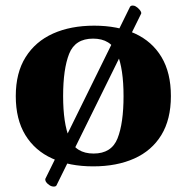

<svg xmlns="http://www.w3.org/2000/svg" viewBox="-20 -588 676 695"><path d="M37.1 -240.2Q37.1 -324.7 72.8 -381.3Q108.4 -438 172.1 -466.6Q235.8 -495.1 320.8 -495.1Q406.2 -495.1 468.5 -466.6Q530.8 -438 564.7 -381.3Q598.6 -324.7 598.6 -240.2Q598.6 -155.8 564 -99.1Q529.3 -42.5 466.1 -14.2Q402.8 14.2 317.4 14.2Q231.9 14.2 169.2 -14.2Q106.4 -42.5 71.8 -99.1Q37.1 -155.8 37.1 -240.2ZM208.5 -240.2Q208.5 -142.1 231.2 -87.2Q253.9 -32.2 318.8 -32.2Q383.8 -32.2 405.5 -87.2Q427.2 -142.1 427.2 -240.2Q427.2 -338.4 404.5 -393.3Q381.8 -448.2 316.9 -448.2Q252 -448.2 230.2 -393.1Q208.5 -337.9 208.5 -240.2ZM450.7 -563.5Q453.7 -567.9 460.5 -567.9Q466.3 -567.9 471.2 -564.9Q479 -560.5 485.6 -552.5Q492.2 -544.4 491.2 -539.1L184 84Q181.1 87.4 175.7 87.4Q167 87.4 160.1 83Q142.6 71.8 144 59.6Z"/></svg>

Font: Gelasio
Style: Regular
Weight: 400
Designer: Eben Sorkin
Foundry: Eben Sorkin
Version: Version 1.008